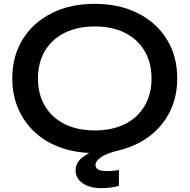

<svg xmlns="http://www.w3.org/2000/svg" viewBox="-20 -784 988 1001"><path d="M600 185Q587 189 561.5 193Q536 197 509 197Q448 197 411 171.5Q374 146 374 104Q374 70 401.5 43.5Q429 17 489 -6L480 14Q383 15 302.5 -12.5Q222 -40 164.5 -92Q107 -144 75.5 -216Q44 -288 44 -375Q44 -491 98 -578.5Q152 -666 249 -715Q346 -764 474 -764Q602 -764 699 -715Q796 -666 850 -578.5Q904 -491 904 -375Q904 -279 866 -202.5Q828 -126 759.5 -74Q691 -22 599 0Q537 15 507.5 35Q478 55 478 77Q478 108 539 108Q555 108 571 106.5Q587 105 600 102ZM178 -375Q178 -292 214.5 -231Q251 -170 317.5 -137Q384 -104 474 -104Q565 -104 631 -137Q697 -170 733.5 -231Q770 -292 770 -375Q770 -458 733.5 -519Q697 -580 631 -613Q565 -646 474 -646Q384 -646 317.5 -613Q251 -580 214.5 -519Q178 -458 178 -375Z"/></svg>

Font: Unbounded
Style: Regular
Weight: 400
Designer: Luke Prowse, Jean-Baptiste Morizot, Fátima Lázaro, Florian Runge
Foundry: NaN
Version: Version 1.701;gftools[0.9.28.dev5+ged2979d]